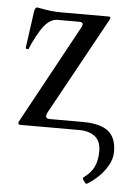

<svg xmlns="http://www.w3.org/2000/svg" viewBox="-48 -462 473 689"><g transform="rotate(5 189.0 -117.5)"><path d="M292 189Q287 193 280 181Q272 171 277 168Q304 148 314.5 125Q325 102 325 70Q325 33 303.5 16.5Q282 0 247 0H35Q27 0 27 -6Q27 -9 28 -11L222 -367Q226 -374 226 -379Q226 -387 212 -387H135Q111 -387 89 -362Q76 -346 62 -320Q48 -294 41 -275Q41 -273 34 -273Q29 -276 30 -278L48 -408Q50 -425 59 -425Q91 -419 108 -417Q125 -415 147 -415H316Q323 -415 323 -411Q323 -408 321 -404L127 -51Q124 -45 124 -39Q124 -30 138 -30H261Q322 -29 350 -6Q378 17 378 67Q378 93 364 117Q350 141 330.5 159.5Q311 178 292 189Z"/></g></svg>

Font: Junicode
Style: Regular
Weight: 400
Designer: Peter S. Baker
Version: Version 2.100; ttfautohint (v1.8.4)